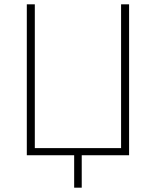

<svg xmlns="http://www.w3.org/2000/svg" viewBox="-20 -718 722 888"><path d="M323 150V0H104V-698H141V-33H540V-698H577V0H358V150Z"/></svg>

Font: IBM Plex Sans ExtraLight
Style: Regular
Weight: 250
Designer: Mike Abbink, Paul van der Laan, Pieter van Rosmalen
Foundry: Bold Monday
Version: Version 3.201